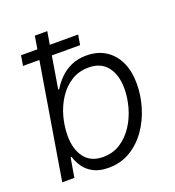

<svg xmlns="http://www.w3.org/2000/svg" viewBox="-134 -833 863 949"><g transform="rotate(-20 297.5 -358.5)"><path d="M276.9 11.2Q228.5 11.2 197 -5.6Q165.5 -22.5 147.7 -48.3Q129.9 -74.2 122.1 -101.6H116.2L99.1 0H35.2L155.8 -727.5H221.2L173.3 -437.5H178.2Q194.3 -464.4 219 -489.7Q243.7 -515.1 278.8 -531.7Q314 -548.3 360.4 -548.3Q418.9 -548.3 460.9 -521.7Q502.9 -495.1 525.6 -447Q548.3 -398.9 548.3 -333Q548.3 -271 529.8 -209.7Q511.2 -148.4 476.1 -98.6Q440.9 -48.8 390.6 -18.8Q340.3 11.2 276.9 11.2ZM269 -48.3Q320.3 -48.3 359.9 -73.7Q399.4 -99.1 426.8 -140.6Q454.1 -182.1 468.3 -232.2Q482.4 -282.2 482.4 -331.5Q482.4 -401.9 449.2 -445.3Q416 -488.8 350.6 -488.8Q299.3 -488.8 259.8 -463.9Q220.2 -439 193.1 -397.7Q166 -356.4 152.3 -306.4Q138.7 -256.3 138.7 -206.1Q138.7 -134.8 171.9 -91.6Q205.1 -48.3 269 -48.3ZM49.8 -606.9 58.6 -659.7H358.9L350.1 -606.9Z"/></g></svg>

Font: Inter 17pt Light
Style: Italic
Weight: 300
Italic angle: -9.3988°
Version: Version 4.001;git-66647c0bb